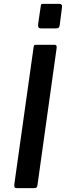

<svg xmlns="http://www.w3.org/2000/svg" viewBox="-20 -974 342 994"><path d="M263 -742Q276 -742 273 -724L174 -16Q172 -5 168.5 -2.5Q165 0 154 0H68Q58 0 55.5 -5Q53 -10 54 -19L154 -730Q155 -738 157.5 -740Q160 -742 166 -742ZM301 -936 289 -843Q287 -833 283 -830Q279 -827 267 -827H193Q183 -827 179.5 -832.5Q176 -838 177 -847L191 -942Q192 -950 194 -952Q196 -954 203 -954H289Q295 -954 299 -949Q303 -944 301 -936Z"/></svg>

Font: Libre Franklin Thin Medium
Style: Italic
Weight: 500
Italic angle: -8°
Version: Version 3.000